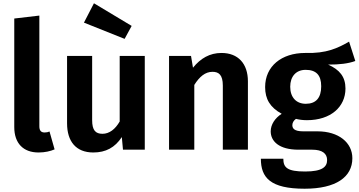

<svg xmlns="http://www.w3.org/2000/svg" viewBox="-20 -913 2187 1171"><path d="M215 17C254 17 288 9 313 -2L282 -111C273 -107 264 -105 252 -105C229 -105 220 -118 220 -143V-818L67 -800V-138C67 -39 122 17 215 17Z M553 -893 492 -775 740 -676 783 -755ZM863 -572H710V-172C683 -125 647 -97 605 -97C563 -97 542 -118 542 -180V-572H389V-161C389 -51 443 17 549 17C625 17 681 -13 723 -77L730 0H863Z M1331 -590C1259 -590 1203 -557 1157 -500L1145 -572H1011V0H1165V-395C1197 -446 1232 -475 1276 -475C1314 -475 1339 -457 1339 -391V0H1492V-417C1492 -525 1432 -590 1331 -590Z M2109 -659C2040 -620 1973 -586 1841 -590C1697 -590 1597 -509 1597 -382C1597 -309 1627 -258 1698 -219C1657 -193 1631 -153 1631 -112C1631 -52 1681 0 1801 0H1885C1946 0 1975 24 1975 63C1975 104 1947 133 1841 133C1732 133 1708 109 1708 55H1571C1571 170 1628 238 1838 238C2029 238 2129 167 2129 52C2129 -43 2046 -112 1916 -112H1829C1773 -112 1763 -131 1763 -150C1763 -165 1772 -179 1785 -188C1805 -183 1827 -180 1852 -180C1997 -180 2087 -261 2087 -373C2087 -445 2051 -488 1981 -519C2050 -519 2104 -525 2147 -541ZM1844 -487C1908 -487 1939 -455 1939 -387C1939 -316 1907 -280 1845 -280C1787 -280 1750 -319 1750 -384C1750 -447 1786 -487 1844 -487Z"/></svg>

Font: Glow Sans TC Normal
Style: Bold
Weight: 700
Designer: Ryoko NISHIZUKA (kana, bopomofo & ideographs); Paul D. Hunt (Latin, Greek & Cyrillic); Sandoll Communications, Soo-young
Version: Version 0.93